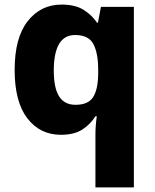

<svg xmlns="http://www.w3.org/2000/svg" viewBox="-20 -579 678 839"><path d="M397 11Q397 -30 403 -71H397Q376 -37 340.5 -13.5Q305 10 246 10Q155 10 99.5 -62Q44 -134 44 -274Q44 -414 101 -486.5Q158 -559 249 -559Q308 -559 344.5 -536.5Q381 -514 404 -480H408L421 -549H565V240H397ZM310 -121Q365 -121 386.5 -154Q408 -187 409 -254V-275Q409 -347 388 -386.5Q367 -426 308 -426Q261 -426 238 -386.5Q215 -347 215 -271Q215 -194 238.5 -157.5Q262 -121 310 -121Z"/></svg>

Font: Noto Sans Sinhala ExtraBold
Style: Regular
Weight: 800
Designer: Jelle Bosma - Monotype Design Team
Foundry: Monotype Imaging Inc.
Version: Version 2.006; ttfautohint (v1.8.4.7-5d5b)